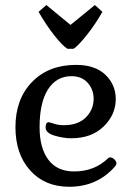

<svg xmlns="http://www.w3.org/2000/svg" viewBox="-20 -713 519 746"><path d="M265.6 -523.4Q282.2 -533.2 315.9 -575.2Q349.6 -617.2 377.9 -667L348.6 -693.4L253.9 -616.2L160.2 -693.4L129.9 -667Q158.2 -617.2 190.9 -575.7Q223.6 -534.2 242.2 -523.4ZM428.7 -68.4Q432.6 -76.2 432.6 -77.1Q432.6 -85.9 424.3 -93.8Q416 -101.6 408.2 -101.6Q403.3 -101.6 400.4 -98.6Q347.7 -46.9 267.6 -46.9Q202.1 -46.9 168 -92.3Q133.8 -137.7 133.8 -218.8Q133.8 -314.5 166.5 -365.7Q199.2 -417 257.8 -417Q297.9 -417 320.8 -391.1Q343.8 -365.2 343.8 -329.1Q343.8 -287.1 313.5 -256.8Q283.2 -226.6 228.5 -226.6Q207 -226.6 189.5 -232.4Q171.9 -238.3 169.9 -238.3Q157.2 -238.3 157.2 -217.8Q157.2 -196.3 191.9 -186Q226.6 -175.8 256.8 -175.8Q335.9 -175.8 382.8 -221.7Q429.7 -267.6 429.7 -328.1Q429.7 -383.8 389.6 -422.4Q349.6 -460.9 275.4 -460.9Q168.9 -460.9 104.5 -394.5Q40 -328.1 40 -218.8Q40 -114.3 97.2 -50.8Q154.3 12.7 249 12.7Q359.4 12.7 428.7 -68.4Z"/></svg>

Font: Kurale
Style: Regular
Weight: 400
Version: 1.0; ttfautohint (v1.3)